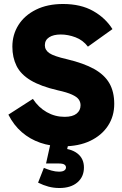

<svg xmlns="http://www.w3.org/2000/svg" viewBox="-20 -717 614 963"><path d="M295 17Q234 17 182 -1Q130 -19 89.5 -54Q49 -89 22 -142L145 -221Q173 -178 214.5 -154.5Q256 -131 304 -131Q344 -131 364 -147Q384 -163 384 -189Q384 -205 375 -218Q366 -231 341 -242.5Q316 -254 270 -264Q184 -284 134 -314Q84 -344 63 -386.5Q42 -429 42 -483Q42 -543 72.5 -591.5Q103 -640 160.5 -668.5Q218 -697 296 -697Q385 -697 447 -662Q509 -627 544 -571L421 -483Q396 -516 358.5 -530Q321 -544 285 -544Q248 -544 226.5 -530Q205 -516 205 -490Q205 -466 227.5 -450.5Q250 -435 316 -420Q400 -400 452 -371Q504 -342 528.5 -299.5Q553 -257 553 -196Q553 -134 521.5 -86Q490 -38 432.5 -10.5Q375 17 295 17ZM278 226Q249 226 223 219Q197 212 171 199L200 125Q219 133 238.5 138.5Q258 144 276 144Q294 144 302.5 138Q311 132 311 123Q311 114 303 108.5Q295 103 275 103H211L233 4H323L307 74L278 27Q335 27 368 52.5Q401 78 401 123Q401 170 368 198Q335 226 278 226Z"/></svg>

Font: Gabarito ExtraBold
Style: Regular
Weight: 800
Designer: Leandro Assis / Alvaro Franca / Felipe Casaprima
Foundry: Naipe Foundry
Version: Version 1.000